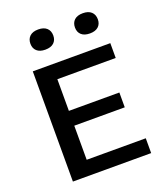

<svg xmlns="http://www.w3.org/2000/svg" viewBox="-144 -880 827 974"><g transform="rotate(-20 269.5 -393.0)"><path d="M80 0V-595H498.5V-515H183.5V-80H502.5V0ZM144 -264V-344H456V-264ZM419 -676.5Q389 -676.5 373 -691Q357 -705.5 357 -730.5Q357 -756 373 -770.8Q389 -785.5 419 -785.5Q448.5 -785.5 464.5 -770.8Q480.5 -756 480.5 -730.5Q480.5 -705.5 464.5 -691Q448.5 -676.5 419 -676.5ZM178 -676.5Q148.5 -676.5 132.5 -691Q116.5 -705.5 116.5 -730.5Q116.5 -756 132.5 -770.8Q148.5 -785.5 178 -785.5Q208 -785.5 224 -770.8Q240 -756 240 -730.5Q240 -705.5 224 -691Q208 -676.5 178 -676.5Z"/></g></svg>

Font: Encode Sans SC Medium
Style: Regular
Weight: 500
Version: Version 3.002